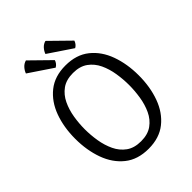

<svg xmlns="http://www.w3.org/2000/svg" viewBox="-249 -1012 1152 1152"><g transform="rotate(-45 326.5 -436.0)"><path d="M138 -342Q138 -293.5 146.2 -242.5Q154.5 -191.5 175 -148.2Q195.5 -105 232.2 -78.5Q269 -52 326.5 -52Q384 -52 420.8 -78.5Q457.5 -105 477.8 -148.2Q498 -191.5 506 -242.5Q514 -293.5 514 -342Q514 -390.5 506 -441.2Q498 -492 477.8 -535Q457.5 -578 420.8 -604.5Q384 -631 326.5 -631Q269 -631 232.2 -604.5Q195.5 -578 175 -535Q154.5 -492 146.2 -441.2Q138 -390.5 138 -342ZM57 -342Q57 -439.5 86.2 -519.5Q115.5 -599.5 175.2 -647.2Q235 -695 326.5 -695Q418.5 -695 478.2 -647.2Q538 -599.5 567 -519.2Q596 -439 596 -342Q596 -244 566.8 -163.8Q537.5 -83.5 478 -35.8Q418.5 12 326.5 12Q234.5 12 174.8 -36Q115 -84 86 -164.5Q57 -245 57 -342ZM180.5 -884 304.5 -762.5Q301.5 -752 294.2 -742.5Q287 -733 276 -727L125 -828.5Q131.5 -847 145.8 -862.8Q160 -878.5 180.5 -884ZM346 -884 470 -762.5Q467 -752.5 459.8 -742.8Q452.5 -733 441.5 -727L290.5 -828.5Q297 -847 311.2 -862.8Q325.5 -878.5 346 -884Z"/></g></svg>

Font: Signika Light Light
Style: Regular
Weight: 300
Version: Version 2.001